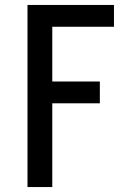

<svg xmlns="http://www.w3.org/2000/svg" viewBox="-20 -755 540 775"><path d="M91 0V-735H440V-647H191V-426H383V-338H191V0Z"/></svg>

Font: Iosevka Term Semibold
Style: Regular
Weight: 600
Monospace: yes
Designer: Belleve Invis
Foundry: Belleve Invis
Version: Version 31.4.0